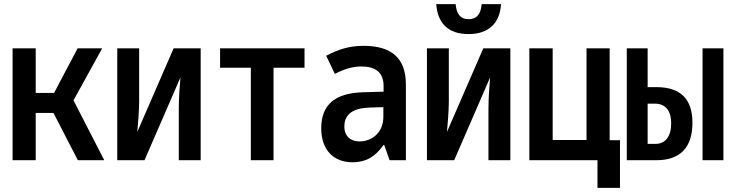

<svg xmlns="http://www.w3.org/2000/svg" viewBox="-20 -776 3540 930"><path d="M41 0H153V-229H239L357 0H485L336 -290L475 -542H356L242 -326H153V-542H41Z M548 0H680L854 -401C851 -365 846 -302 846 -253V0H952V-542H821L645 -137C648 -168 654 -240 654 -284V-542H548Z M1195 0H1305V-448H1455V-542H1046V-448H1195Z M1688 10C1751 10 1796 -15 1838 -74H1841L1867 0H1946V-367C1946 -493 1878 -554 1741 -554C1673 -554 1622 -538 1560 -506L1602 -418C1651 -444 1693 -454 1730 -454C1797 -454 1838 -427 1838 -359V-332L1737 -329C1602 -325 1536 -268 1536 -155C1536 -49 1596 10 1688 10ZM1721 -91C1682 -91 1648 -113 1648 -163C1648 -222 1688 -252 1770 -255L1837 -257V-211C1837 -131 1779 -91 1721 -91Z M2249 -611C2349 -611 2401 -665 2407 -756H2313C2309 -709 2291 -683 2249 -683C2210 -683 2191 -709 2187 -756H2093C2100 -664 2150 -611 2249 -611ZM2048 0H2180L2354 -401C2351 -365 2346 -302 2346 -253V0H2452V-542H2321L2145 -137C2148 -168 2154 -240 2154 -284V-542H2048Z M2544 0H2875H2874V134H2983V-97H2933V-542H2821V-98H2657V-542H2544Z M3016 0H3160C3275 0 3334 -62 3334 -181C3334 -295 3278 -354 3159 -354H3117V-542H3016ZM3383 0H3484V-542H3383ZM3117 -79V-274H3152C3201 -274 3231 -243 3231 -178C3231 -114 3202 -79 3155 -79Z"/></svg>

Font: Noto Sans Mono ExtraCondensed SemiBold
Style: Regular
Weight: 600
Width: 2
Designer: Monotype Design Team
Foundry: Monotype Imaging Inc.
Version: Version 2.014